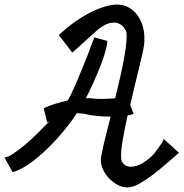

<svg xmlns="http://www.w3.org/2000/svg" viewBox="-125 -771 799 835"><path d="M539.1 -10.7Q509.8 11.7 481 27.8Q452.1 43.9 429.7 43.9H425.8Q404.3 43 384.3 31.7Q364.3 20.5 348.6 3.9Q333 -12.7 323.2 -33.7Q313.5 -54.7 313.5 -75.2V-80.1Q315.4 -96.7 327.1 -148.4Q333 -171.9 340.3 -201.2Q347.7 -230.5 356.4 -263.7Q327.1 -263.7 296.9 -266.6Q266.6 -269.5 239.3 -276.4Q232.4 -277.3 226.1 -277.8Q219.7 -278.3 212.9 -278.3H209Q174.8 -226.6 135.7 -182.1Q96.7 -137.7 59.1 -104Q21.5 -70.3 -12.7 -48.8Q-46.9 -27.3 -70.3 -22.5L-105.5 -85.9Q-91.8 -86.9 -69.3 -101.6Q-46.9 -116.2 -19.5 -138.7Q7.8 -161.1 36.6 -189.5Q65.4 -217.8 91.8 -245.1Q89.8 -243.2 87.4 -241.7Q85 -240.2 80.1 -238.3L65.4 -299.8Q85 -310.5 112.3 -318.8Q139.6 -327.1 168.9 -334Q169.9 -335 170.4 -335.9Q170.9 -336.9 171.9 -337.9Q181.6 -354.5 197.3 -389.6Q210.9 -419.9 232.4 -472.2Q253.9 -524.4 285.2 -608.4L341.8 -592.8Q341.8 -581.1 337.9 -565.4Q334 -549.8 328.6 -531.7Q323.2 -513.7 315.9 -494.6Q308.6 -475.6 300.8 -457Q283.2 -414.1 259.8 -366.2Q256.8 -361.3 253.9 -355Q251 -348.6 248 -343.8H255.9Q261.7 -343.8 267.6 -343.8Q273.4 -343.8 278.3 -342.8Q286.1 -341.8 295.9 -341.3Q305.7 -340.8 316.4 -340.8Q349.6 -340.8 376 -343.8Q385.7 -383.8 395 -423.8Q404.3 -463.9 411.1 -499Q418 -534.2 421.9 -564Q425.8 -593.8 425.8 -613.3Q425.8 -631.8 421.9 -638.7Q412.1 -657.2 398.9 -665Q385.7 -672.9 371.1 -672.9Q351.6 -672.9 331.5 -662.6Q311.5 -652.3 291 -633.8Q276.4 -620.1 259.8 -605.5Q246.1 -592.8 227.5 -576.2Q209 -559.6 189.5 -542L130.9 -618.2Q160.2 -646.5 193.8 -670.9Q227.5 -695.3 260.7 -712.9Q293.9 -730.5 325.7 -740.7Q357.4 -751 383.8 -751H388.7Q413.1 -750 434.1 -738.8Q455.1 -727.5 470.2 -708Q485.4 -688.5 494.1 -662.6Q502.9 -636.7 502.9 -606.4Q502.9 -598.6 502.9 -592.8Q502.9 -586.9 502 -580.1Q500 -562.5 493.7 -534.2Q487.3 -505.9 478.5 -470.2Q469.7 -434.6 460 -394.5Q450.2 -354.5 441.4 -314.5L456.1 -275.4Q448.2 -273.4 442.4 -271.5Q436.5 -269.5 429.7 -268.6Q418 -213.9 409.7 -167.5Q401.4 -121.1 401.4 -92.8Q401.4 -75.2 405.3 -68.4Q418 -45.9 444.3 -45.9Q468.8 -45.9 497.1 -63Q525.4 -80.1 545.9 -103.5Q545.9 -104.5 552.2 -112.3Q558.6 -120.1 565.9 -130.4Q573.2 -140.6 579.6 -150.9Q585.9 -161.1 586.9 -167L653.3 -106.4Q629.9 -86.9 600.1 -60.5Q570.3 -34.2 539.1 -10.7Z"/></svg>

Font: Miniver
Style: Regular
Weight: 400
Designer: Dathan Boardman
Foundry: Open Window
Version: Version 1.000